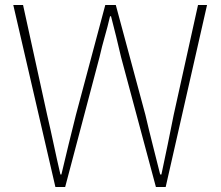

<svg xmlns="http://www.w3.org/2000/svg" viewBox="-20 -746 882 766"><path d="M33 -726H72L168 -288Q182 -228 194.5 -169Q207 -110 221 -50H225Q239 -110 253.5 -169Q268 -228 283 -288L400 -726H442L560 -288Q574 -228 589 -169Q604 -110 619 -50H624Q637 -110 649 -169Q661 -228 673 -288L770 -726H806L641 0H602L463 -518Q453 -562 443.5 -600Q434 -638 423 -681H419Q409 -638 398 -600Q387 -562 377 -518L240 0H201Z"/></svg>

Font: Kinto Sans Thin
Style: Regular
Weight: 100
Designer: Authors: Ryoko NISHIZUKA  (kana & ideographs); Paul D. Hunt (Latin, Greek & Cyrillic); Wenlong ZHANG  (bopomofo); Sandol
Foundry: Adobe Systems Incorporated, ookami Inc.
Version: Version 0.001